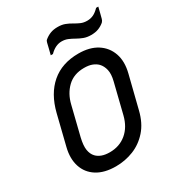

<svg xmlns="http://www.w3.org/2000/svg" viewBox="-220 -1065 1119 1219"><g transform="rotate(-30 339.5 -456.0)"><path d="M420 -720Q502 -720 556 -685.5Q610 -651 631 -590.5Q652 -530 632 -451L573 -215Q553 -133 507 -81Q461 -29 399.5 -4.5Q338 20 270 20Q186 20 132 -14Q78 -48 58.5 -108Q39 -168 58 -244L112 -462Q143 -586 221 -653Q299 -720 420 -720ZM167 -252Q154 -197 159.5 -164Q165 -131 184 -111Q199 -95 223 -86Q247 -77 281 -77Q352 -77 402.5 -119Q453 -161 472 -237L526 -455Q538 -503 530.5 -535.5Q523 -568 503 -589Q487 -605 463.5 -614Q440 -623 405 -623Q330 -623 283 -578Q236 -533 219 -462ZM574 -872Q599 -872 620 -882Q641 -892 663 -915H679Q674 -896 669 -874.5Q664 -853 659 -836Q656 -824 647 -815Q628 -799 605 -790Q582 -781 550 -781Q520 -781 496.5 -790Q473 -799 453 -810.5Q433 -822 412 -831Q391 -840 366 -840Q320 -840 279 -798H263Q268 -818 273.5 -839.5Q279 -861 283 -879Q285 -884 286.5 -889Q288 -894 295 -899Q315 -915 337.5 -923.5Q360 -932 390 -932Q421 -932 444 -923Q467 -914 487 -902Q507 -890 527.5 -881Q548 -872 574 -872Z"/></g></svg>

Font: Recursive Sn Lnr St Med
Style: Italic
Weight: 500
Italic angle: -15°
Version: Version 1.079;hotconv 1.0.112;makeotfexe 2.5.65598; ttfautoh